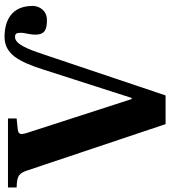

<svg xmlns="http://www.w3.org/2000/svg" viewBox="12 -775 747 843"><g transform="rotate(-90 385.5 -353.5)"><path d="M-16 -654C35 -652 46 -646 60 -603L262 0H388L570 -541C589 -598 612 -661 644 -661C659 -661 663 -655 663 -637C663 -614 655 -601 655 -571C655 -528 681 -521 719 -521C763 -521 781 -557 781 -583C781 -675 719 -707 645 -707C570 -707 536 -645 501 -535L377 -149H372L222 -613C216 -634 216 -647 239 -649L287 -654V-692H-16Z"/></g></svg>

Font: Heuristica
Style: Bold
Weight: 700
Version: Version 1.0.1